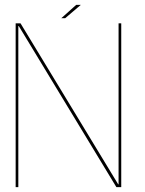

<svg xmlns="http://www.w3.org/2000/svg" viewBox="-20 -771 598 791"><path d="M44.5 0H55.5V-663.5H57.5L459.5 0H479.5V-675H468.5V-11.5H467L64.5 -675H44.5ZM232.5 -696H248.5L313 -751H294Z"/></svg>

Font: Anybody Thin
Style: Regular
Weight: 100
Designer: Tyler Finck
Foundry: Etcetera Type Company
Version: Version 1.114;gftools[0.9.25]